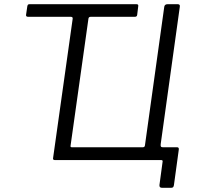

<svg xmlns="http://www.w3.org/2000/svg" viewBox="-20 -762 942 914"><path d="M751 132Q738 132 739 119L754 8Q756 0 747 0H241Q230 0 233 -12L326 -673Q327 -682 317 -682H114Q103 -682 104 -691L110 -732Q111 -737 113 -739.5Q115 -742 121 -742H630Q635 -742 637 -739.5Q639 -737 638 -732L633 -691Q632 -682 622 -682H412Q402 -682 401 -673L316 -69Q314 -61 322 -61H660Q669 -61 670 -70L762 -730Q764 -742 778 -742H826Q832 -742 834.5 -739Q837 -736 836 -730L745 -76Q744 -68 746 -64.5Q748 -61 755 -61H823Q833 -61 831 -49L808 119Q807 126 804 129Q801 132 795 132Z"/></svg>

Font: Libre Franklin Light
Style: Italic
Weight: 300
Italic angle: -8°
Designer: Pablo Impallari, Rodrigo Fuenzalida, Nhung Nguyen
Foundry: Impallari Type
Version: Version 3.000